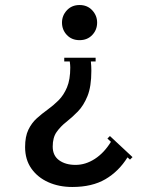

<svg xmlns="http://www.w3.org/2000/svg" viewBox="-20 -735 597 765"><path d="M361 -505V-490H342Q343 -481 343.5 -472Q344 -463 344 -453Q344 -390 328.5 -352Q313 -314 290 -290.5Q267 -267 244 -249Q221 -231 205.5 -209Q190 -187 190 -151Q190 -115 215.5 -96.5Q241 -78 281 -78Q321 -78 358 -102Q395 -126 422 -170L408 -183L418 -193L508 -109L498 -99L488 -108Q453 -52 400 -21Q347 10 268 10Q215 10 172.5 -9Q130 -28 105 -63.5Q80 -99 80 -149Q80 -191 93 -218Q106 -245 126.5 -263.5Q147 -282 170 -298.5Q193 -315 213.5 -335.5Q234 -356 247 -387Q260 -418 260 -466Q260 -470 259.5 -476.5Q259 -483 258 -490H236V-505ZM367 -645Q367 -616 347.5 -595.5Q328 -575 297 -575Q266 -575 246.5 -595.5Q227 -616 227 -645Q227 -673 246.5 -694Q266 -715 297 -715Q328 -715 347.5 -694Q367 -673 367 -645Z"/></svg>

Font: Copperplate CC
Style: Regular
Weight: 400
Designer: indestructible type*
Foundry: Cowboy Collective
Version: Version 1.000